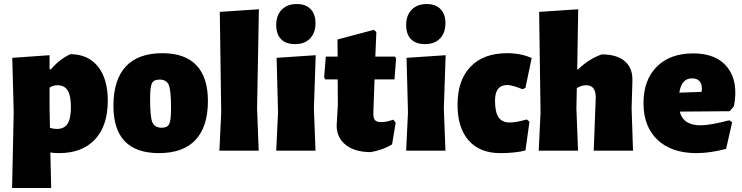

<svg xmlns="http://www.w3.org/2000/svg" viewBox="-20 -748 3685 953"><path d="M226 -474V-404H233Q275 -454 329 -479Q417 -479 466 -418Q515 -357 515 -248Q515 -124 451.5 -56Q388 12 273 12Q253 12 230 9L234 185H40L48 -190L41 -461ZM226 -210 228 -113Q248 -108 262 -108Q299 -108 315.5 -134Q332 -160 332 -217Q332 -273 316 -299Q300 -325 265 -325Q243 -325 226 -313Z M786 -484Q898 -484 955 -424Q1012 -364 1012 -247Q1012 -119 950.5 -53.5Q889 12 769 12Q543 12 543 -223Q543 -352 604.5 -418Q666 -484 786 -484ZM772 -353Q743 -353 734 -334.5Q725 -316 725 -257Q725 -169 736 -141.5Q747 -114 783 -114Q811 -114 820 -132.5Q829 -151 829 -211Q829 -298 818 -325.5Q807 -353 772 -353Z M1265 -702 1256 -210 1264 0H1069L1078 -190L1071 -689Z M1453 -728Q1497 -728 1521.5 -703Q1546 -678 1546 -633Q1546 -585 1519 -557Q1492 -529 1445 -529Q1399 -529 1375 -553.5Q1351 -578 1351 -624Q1351 -672 1378.5 -700Q1406 -728 1453 -728ZM1351 0 1360 -190 1353 -461 1547 -474 1538 -210 1546 0Z M1820 7Q1741 7 1696 -29Q1651 -65 1651 -125L1657 -229L1656 -354H1594L1589 -364L1597 -467H1656L1655 -552L1836 -600L1848 -589L1843 -467H1941L1946 -457L1938 -354H1839L1833 -185Q1833 -161 1841.5 -151.5Q1850 -142 1872 -142Q1898 -142 1932 -154L1944 -139L1926 -31Q1879 -3 1820 7Z M2098 -728Q2142 -728 2166.5 -703Q2191 -678 2191 -633Q2191 -585 2164 -557Q2137 -529 2090 -529Q2044 -529 2020 -553.5Q1996 -578 1996 -624Q1996 -672 2023.5 -700Q2051 -728 2098 -728ZM1996 0 2005 -190 1998 -461 2192 -474 2183 -210 2191 0Z M2497 -484Q2565 -484 2619 -460L2588 -312L2574 -305Q2522 -326 2498 -326Q2437 -326 2437 -249Q2437 -192 2454.5 -166Q2472 -140 2510 -140Q2541 -140 2595 -155L2608 -144L2588 -1Q2536 12 2463 12Q2362 12 2306.5 -50.5Q2251 -113 2251 -228Q2251 -350 2315.5 -417Q2380 -484 2497 -484Z M2967 -478Q3042 -478 3081.5 -444Q3121 -410 3119 -346L3115 -210L3122 0H2927L2937 -264Q2937 -325 2890 -325Q2867 -325 2843 -311L2841 -210L2849 0H2654L2663 -190L2656 -689L2850 -702L2845 -404H2850Q2903 -456 2967 -478Z M3437 12Q3313 12 3243.5 -54Q3174 -120 3174 -236Q3174 -351 3240 -417Q3306 -483 3421 -483Q3537 -483 3591.5 -412.5Q3646 -342 3623 -221L3602 -196L3354 -194Q3371 -126 3457 -126Q3504 -126 3600 -151L3614 -141L3584 -9Q3504 12 3437 12ZM3415 -359Q3362 -359 3352 -288L3462 -292L3464 -306Q3464 -359 3415 -359Z"/></svg>

Font: Alegreya Sans SC Black
Style: Regular
Weight: 900
Designer: Juan Pablo del Peral
Foundry: Huerta Tipografica
Version: Version 2.007